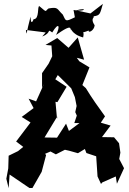

<svg xmlns="http://www.w3.org/2000/svg" viewBox="-20 -943 670 1000"><path d="M430 -146 481 -129 488 -24 506 15 513 7 583 -24 589 14 626 -67 601 -115 607 -148 600 -197 574 -228 511 -229 556 -289 505 -304 527 -337C492 -385 458 -433 427 -484L409 -500L446 -592L393 -624L380 -642L418 -632L385 -748L337 -694L278 -745L217 -709L248 -706L252 -650L233 -611L199 -562V-486L210 -508L168 -415L129 -429L155 -380L93 -334L139 -305L64 -206L101 -178L74 -156L25 -132L23 -66L13 -12L25 37L30 -34L133 36H149L197 -48L220 -135L215 -142L243 -154L271 -139L318 -163L340 -158L386 -145L422 -167ZM278 -336 277 -323 269 -413 279 -411 327 -491 268 -530 281 -552 351 -483 370 -437 379 -391 372 -359 380 -341 367 -302H394L339 -261L324 -299L277 -226L212 -227C234 -263 256 -300 278 -336ZM370 -853C317 -827 324 -834 307 -867C275 -897 285 -908 233 -899C212 -885 229 -874 185 -911C173 -912 187 -843 155 -843C155 -843 141 -802 139 -856C117 -775 119 -747 115 -787L218 -774L200 -753C251 -772 222 -796 252 -774C287 -832 295 -806 272 -761C306 -784 353 -818 347 -786C351 -805 346 -766 413 -748C423 -791 394 -764 442 -784C439 -769 470 -783 473 -811C448 -849 475 -851 467 -858C503 -863 500 -870 516 -923L451 -873L376 -889C443 -907 421 -878 363 -891Z"/></svg>

Font: Asimov Aggro
Style: Condensed
Weight: 500
Designer: Google
Version: Version 2.000980; 2014